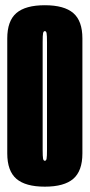

<svg xmlns="http://www.w3.org/2000/svg" viewBox="-20 -700 339 727"><path d="M149.8 6.8Q76.5 6.8 42 -23Q7.5 -52.8 7.5 -119V-554.5Q7.5 -620.8 42 -650.5Q76.5 -680.2 149.8 -680.2Q223 -680.2 257.5 -650.5Q292 -620.8 292 -554.5V-119Q292 -52.8 257.5 -23Q223 6.8 149.8 6.8ZM149.8 -91.2Q154.8 -91.2 156.4 -99.1Q158 -107 158 -133.8V-540Q158 -566.5 156.4 -574.4Q154.8 -582.2 149.8 -582.2Q144.8 -582.2 143.1 -574.4Q141.5 -566.5 141.5 -540V-133.8Q141.5 -107 143.1 -99.1Q144.8 -91.2 149.8 -91.2Z"/></svg>

Font: Anybody UltraCondensed Thin
Style: Regular
Weight: 100
Width: 1
Designer: Tyler Finck
Foundry: Etcetera Type Company
Version: Version 1.110